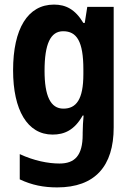

<svg xmlns="http://www.w3.org/2000/svg" viewBox="-20 -576 580 836"><path d="M215 -556C101 -556 37 -451 37 -270C37 -97 99 10 209 10C260 10 304 -9 340 -73H344C342 -51 340 -23 340 2V10C340 102 305 136 239 136C190 136 128 124 66 95V205C119 230 170 240 229 240C394 240 475 147 475 -21V-546H360L349 -476H343C307 -536 266 -556 215 -556ZM255 -440C314 -440 343 -396 343 -274V-253C343 -143 312 -103 256 -103C200 -103 174 -158 174 -268C174 -385 200 -440 255 -440Z"/></svg>

Font: Noto Sans Sinhala Condensed
Style: Bold
Weight: 700
Width: 3
Designer: Jelle Bosma - Monotype Design Team
Foundry: Monotype Imaging Inc.
Version: Version 2.006